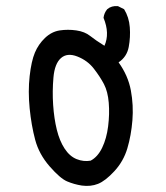

<svg xmlns="http://www.w3.org/2000/svg" viewBox="-20 -610 540 625"><path d="M246 -6Q221 -10 198.5 -19.5Q176 -29 141.5 -68.5Q107 -108 94.5 -155Q82 -202 76.5 -257.5Q71 -313 76.5 -362Q82 -411 93.5 -438.5Q105 -466 126.5 -486.5Q148 -507 174.5 -511Q201 -515 228.5 -511Q256 -507 273.5 -493Q291 -479 320 -461Q338 -501 317 -552Q319 -568 329 -580Q343 -592 364 -590L384 -580Q400 -554 402.5 -521.5Q405 -489 399 -457Q393 -425 366 -407Q397 -364 406 -315.5Q415 -267 411 -218Q407 -169 394.5 -127Q382 -85 352.5 -53Q323 -21 299 -11.5Q275 -2 246 -6ZM275 -87Q298 -99 312.5 -129Q327 -159 332 -199Q337 -239 334 -275.5Q331 -312 318.5 -336Q306 -360 285.5 -386.5Q265 -413 232 -426Q199 -439 178.5 -421Q158 -403 154 -358Q150 -313 153 -268.5Q156 -224 165 -187.5Q174 -151 190.5 -126Q207 -101 229.5 -92Q252 -83 275 -87Z"/></svg>

Font: NaniFont Regular
Style: Regular
Weight: 400
Designer: Nanigashitei
Version: Version 1.036